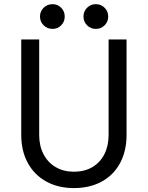

<svg xmlns="http://www.w3.org/2000/svg" viewBox="-20 -913 724 940"><path d="M84 -252V-719.7H171.9V-252Q171.9 -198.7 193.1 -158Q214.4 -117.2 252.9 -94.7Q291.5 -72.3 341.8 -72.3Q393.6 -72.3 431.9 -94.7Q470.2 -117.2 491 -158Q511.7 -198.7 511.7 -252V-719.7H599.6V-252Q599.6 -173.8 568.1 -115Q536.6 -56.2 478.3 -24.2Q419.9 7.8 341.8 7.8Q264.6 7.8 206.3 -24.4Q147.9 -56.6 116 -115.5Q84 -174.3 84 -252ZM388.7 -832Q388.7 -857.4 406.2 -875Q423.8 -892.6 449.2 -892.6Q474.6 -892.6 492.2 -875Q509.8 -857.4 509.8 -832Q509.8 -806.6 492.2 -789.1Q474.6 -771.5 449.2 -771.5Q423.8 -771.5 406.2 -789.1Q388.7 -806.6 388.7 -832ZM175.8 -832Q175.8 -857.4 193.6 -875Q211.4 -892.6 237.3 -892.6Q262.2 -892.6 279.5 -875Q296.9 -857.4 296.9 -832Q296.9 -806.6 279.5 -789.1Q262.2 -771.5 237.3 -771.5Q211.4 -771.5 193.6 -789.1Q175.8 -806.6 175.8 -832Z"/></svg>

Font: Reddit Sans Fudge
Style: Regular
Weight: 400
Designer: Stephen Hutchings
Foundry: Reddit
Version: Version 1.011